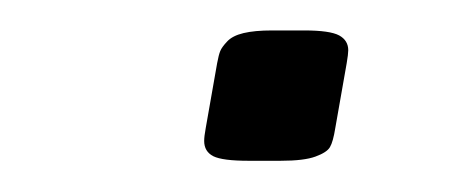

<svg xmlns="http://www.w3.org/2000/svg" viewBox="-20 -478 290 123"><path d="M202.1 -437.5 194.8 -396Q193.4 -387.2 191.4 -383.8Q189.5 -380.4 182.1 -377.7Q174.8 -375 159.7 -375H139.2Q122.6 -375 116.7 -377.9Q110.8 -380.9 110.8 -387.7Q110.8 -390.6 111.8 -396L119.1 -437.5Q120.1 -442.9 121.1 -445.3Q122.1 -447.8 125.5 -451.4Q128.9 -455.1 136 -456.8Q143.1 -458.5 154.3 -458.5H174.8Q191.4 -458.5 197.3 -455.3Q203.1 -452.1 203.1 -445.8Q203.1 -443.4 202.1 -437.5Z"/></svg>

Font: Resagnicto
Style: Italic
Weight: 500
Italic angle: -10°
Version: Version 0.999